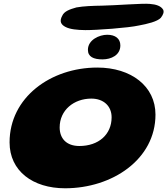

<svg xmlns="http://www.w3.org/2000/svg" viewBox="-20 -960 900 1033"><path d="M439 -798C496.5 -797.5 671.5 -810 728 -823C771 -831 826.5 -843.5 845.5 -864.5C858 -881 863.5 -895 858 -907.5C846.5 -927.5 820.5 -936.5 786 -939C749 -943 596 -930.5 527 -929.5C483.5 -929 428 -927 391 -920C355.5 -910 325 -899.5 314.5 -874.5C298 -844.5 309 -827 332.5 -815C356 -802.5 395 -798.5 439 -798ZM531.5 -640.5C578 -640.5 627.5 -663 627.5 -715.5C627.5 -752 601 -773 556.5 -773C515 -773 453 -746 453 -692C453 -654.5 483 -640.5 531.5 -640.5ZM330 53C584 53 816.5 -102.5 816.5 -343.5C816.5 -496 686 -596.5 503.5 -596.5C253 -596.5 31.5 -436 31.5 -194C31.5 -40 156.5 53 330 53ZM407 -174.5C337.5 -174.5 301 -215 301 -274.5C301 -367.5 377.5 -429.5 471.5 -429.5C537 -429.5 580.5 -389.5 580.5 -329C580.5 -236 510 -174.5 407 -174.5Z"/></svg>

Font: Gluten
Style: Bold Italic
Weight: 700
Italic angle: -13°
Designer: Tyler Finck
Foundry: Etcetera Type Company
Version: Version 0.920